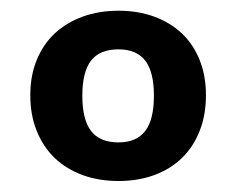

<svg xmlns="http://www.w3.org/2000/svg" viewBox="-20 -752 440 358"><path d="M201 -732Q237.5 -732 267.5 -721Q297.5 -710 319 -689.8Q340.5 -669.5 352.2 -640.2Q364 -611 364 -574.5Q364 -537.5 352.2 -507.8Q340.5 -478 319 -457.2Q297.5 -436.5 267.5 -425.5Q237.5 -414.5 201 -414.5Q164.5 -414.5 134.2 -425.5Q104 -436.5 82.2 -457.2Q60.5 -478 48.5 -507.8Q36.5 -537.5 36.5 -574.5Q36.5 -611 48.5 -640.2Q60.5 -669.5 82.2 -689.8Q104 -710 134.2 -721Q164.5 -732 201 -732ZM201 -486.5Q234.5 -486.5 250.8 -507.8Q267 -529 267 -573.5Q267 -618 250.8 -639Q234.5 -660 201 -660Q166 -660 149.8 -639Q133.5 -618 133.5 -573.5Q133.5 -529 149.8 -507.8Q166 -486.5 201 -486.5Z"/></svg>

Font: Lato 2
Style: Bold
Weight: 700
Designer: Lukasz Dziedzic with Adam Twardoch and Botio Nikoltchev
Foundry: tyPoland Lukasz Dziedzic
Version: Version 2.015; 2015-08-06; http://www.latofonts.com/